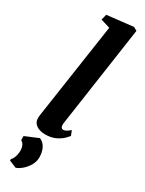

<svg xmlns="http://www.w3.org/2000/svg" viewBox="-279 -849 869 1154"><g transform="rotate(30 156.0 -272.5)"><path d="M192.5 -105.5Q190 -88.5 194.5 -78.5Q199 -68.5 210 -68.5Q218 -68.5 227.5 -73Q237 -77.5 256 -93L269 -60Q264 -53 247.2 -36Q230.5 -19 200.8 -4.5Q171 10 127 10Q108 10 88.5 3.5Q69 -3 56.2 -17.2Q43.5 -31.5 43.5 -55Q43.5 -61 44.2 -68Q45 -75 46 -81.8Q47 -88.5 47.5 -92L143 -738L78.5 -757.5L88.5 -796.5L270 -817L294 -803.5ZM76 272 25.5 251 26 240Q36 233.5 43.8 209.5Q51.5 185.5 50 162.5Q49.5 147 43.2 133.5Q37 120 22.5 111.5V83L114.5 44.5Q143.5 57.5 156.2 85Q169 112.5 169 144Q170 175.5 153.8 203Q137.5 230.5 115.5 248.8Q93.5 267 76 272Z"/></g></svg>

Font: Merriweather ExtraBold
Style: Italic
Weight: 800
Italic angle: -7.8°
Version: Version 2.101